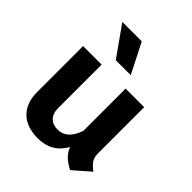

<svg xmlns="http://www.w3.org/2000/svg" viewBox="-195 -816 951 951"><g transform="rotate(45 280.5 -340.0)"><path d="M536 -66 449 10Q416 -7 397 -26Q378 -45 368 -71Q322 12 225 12Q146 12 103 -30Q60 -72 60 -150V-470H190V-162Q190 -128 209.5 -108Q229 -88 263 -88Q329 -88 358 -174V-470H488V-147Q488 -120 498.5 -103Q509 -86 536 -66ZM113 -692H249L329 -535H224Z"/></g></svg>

Font: KoHo
Style: Bold
Weight: 700
Designer: Cadson Demak & Katatrad Team
Foundry: Cadson Demak Co.,Ltd.
Version: Version 1.000; ttfautohint (v1.6)